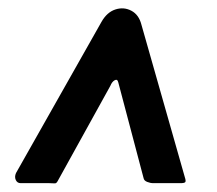

<svg xmlns="http://www.w3.org/2000/svg" viewBox="-20 -560 515 456"><path d="M261 -364Q259 -373 252.5 -369.5Q246 -366 242 -356L117 -130Q114 -124 109.5 -124.5Q105 -125 97 -125H29Q21 -125 17.5 -132.5Q14 -140 18 -149L221 -508Q234 -531 254 -537.5Q274 -544 292 -534.5Q310 -525 316 -501L419 -139Q422 -130 420 -127.5Q418 -125 409 -125H344Q337 -125 329.5 -128Q322 -131 321 -137Z"/></svg>

Font: Libre Franklin Thin
Style: Bold Italic
Weight: 700
Italic angle: -8°
Version: Version 3.000